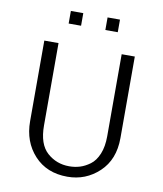

<svg xmlns="http://www.w3.org/2000/svg" viewBox="-96 -957 890 1051"><g transform="rotate(10 349.5 -431.5)"><path d="M416 -810V-880H485V-810ZM212 -810V-880H281V-810ZM97 -247V-695H176V-237Q176 -133 227.5 -87Q279 -41 350 -41Q381 -41 409 -49.5Q437 -58 465 -78.5Q493 -99 510 -140Q527 -181 527 -239V-695H600V-242Q600 -122 526 -52.5Q452 17 350 17Q235 17 166 -58Q97 -133 97 -247Z"/></g></svg>

Font: Coval
Style: ExtraLight
Weight: 250
Foundry: Context Ltd
Version: Version 001.000